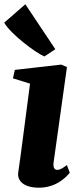

<svg xmlns="http://www.w3.org/2000/svg" viewBox="-33 -871 380 901"><path d="M52.7 -63C46.4 -20.5 80.6 9.8 149.9 9.8C235.4 9.8 282.7 -45.9 294.4 -60.5L280.8 -96.2C258.3 -79.6 247.1 -73.7 235.8 -73.7C221.2 -73.7 215.3 -86.9 218.8 -110.8L281.2 -556.2L254.4 -567.9L36.6 -543L27.8 -503.4L107.9 -478.5C83 -291 64.5 -140.6 52.7 -63ZM175.3 -606 226.6 -640.1 85.9 -851.1 -13.2 -764.6C18.1 -710 134.8 -623 175.3 -606Z"/></svg>

Font: Merriweather
Style: Heavy Italic
Weight: 900
Italic angle: -7.5°
Designer: Eben Sorkin
Foundry: Eben Sorkin
Version: Version 1.001